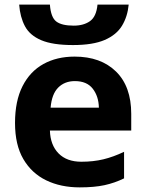

<svg xmlns="http://www.w3.org/2000/svg" viewBox="-20 -801 631 831"><path d="M303 -556Q416 -556 482 -491.5Q548 -427 548 -308V-236H196Q198 -173 233.5 -137Q269 -101 332 -101Q384 -101 427.5 -111.5Q471 -122 517 -144V-29Q476 -9 432 0.5Q388 10 325 10Q243 10 180 -20.5Q117 -51 81 -112.5Q45 -174 45 -269Q45 -364 77.5 -428Q110 -492 168 -524Q226 -556 303 -556ZM304 -450Q260 -450 232 -422Q204 -394 199 -335H408Q407 -384 381.5 -417Q356 -450 304 -450ZM537 -781Q532 -729 508 -689.5Q484 -650 433 -628Q382 -606 296 -606Q208 -606 158.5 -627Q109 -648 88 -687.5Q67 -727 63 -781H196Q200 -726 223.5 -708Q247 -690 299 -690Q342 -690 369.5 -709.5Q397 -729 402 -781Z"/></svg>

Font: Noto Sans
Style: Bold
Weight: 700
Designer: Monotype Design Team
Foundry: Monotype Imaging Inc.
Version: Version 2.000;GOOG;noto-source:20170915:90ef993387c0; ttfaut